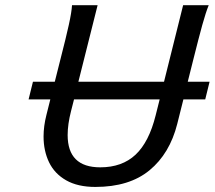

<svg xmlns="http://www.w3.org/2000/svg" viewBox="-20 -719 840 751"><path d="M737.3 -490.7 714.4 -399.4H799.8L782.7 -330.1H697.3L673.3 -234.4Q644 -118.2 564.9 -53Q485.8 12.2 353 12.2Q284.2 12.2 238.8 -13.7Q193.4 -39.6 171.9 -84.2Q150.4 -128.9 150.4 -185.1Q150.4 -225.6 161.6 -269.5L176.8 -330.1H91.8L108.9 -399.4H194.3L217.3 -490.7Q238.3 -572.3 249.3 -622.3Q260.3 -672.4 261.7 -698.7H361.8L286.6 -399.4H621.6L696.3 -698.7H796.4Q785.2 -671.4 771.2 -621.1Q757.3 -570.8 737.3 -490.7ZM372.1 -64.5Q457.5 -64.5 510.3 -114Q563 -163.6 588.9 -268.1L604.5 -330.1H269.5L257.8 -284.2Q244.6 -232.9 244.6 -190.9Q244.6 -64.5 372.1 -64.5Z"/></svg>

Font: Lesson One
Style: Italic
Weight: 400
Italic angle: -14°
Designer: But Ko, Victor Gaultney, Annie Olsen, Julie Remington, Don Collingsworth, Eric Hays, Becca Hirsbrunner
Version: Version 1.100